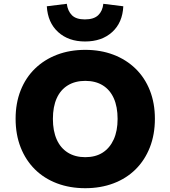

<svg xmlns="http://www.w3.org/2000/svg" viewBox="-20 -978 896 1009"><path d="M428 11Q347 11 279.5 -14.5Q212 -40 163.5 -88Q115 -136 88.5 -203.5Q62 -271 62 -354Q62 -436 88.5 -503Q115 -570 164 -617.5Q213 -665 280 -690.5Q347 -716 428 -716Q509 -716 576 -690.5Q643 -665 692 -617.5Q741 -570 767.5 -503Q794 -436 794 -354Q794 -271 767.5 -203.5Q741 -136 692.5 -88Q644 -40 576.5 -14.5Q509 11 428 11ZM428 -152Q482 -152 519.5 -176Q557 -200 577.5 -245Q598 -290 598 -353Q598 -417 578 -461.5Q558 -506 520 -529.5Q482 -553 428 -553Q375 -553 336.5 -529.5Q298 -506 278 -461.5Q258 -417 258 -353Q258 -290 278 -245Q298 -200 336.5 -176Q375 -152 428 -152ZM427 -760Q340 -760 285.5 -809.5Q231 -859 226 -945L331 -958Q336 -920 358 -898Q380 -876 426 -876Q473 -876 496 -898Q519 -920 523 -958L628 -945Q624 -859 569.5 -809.5Q515 -760 427 -760Z"/></svg>

Font: Nunito Sans 7pt Black
Style: Regular
Weight: 900
Designer: Vernon Adams
Foundry: Vernon Adams
Version: Version 3.101;gftools[0.9.27]